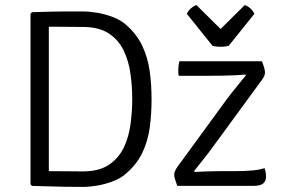

<svg xmlns="http://www.w3.org/2000/svg" viewBox="-20 -731 1107 755"><path d="M576 -341Q576 -282.5 568.8 -229.2Q561.5 -176 539.5 -130Q517.5 -84 474 -47Q453 -29 423.2 -17.8Q393.5 -6.5 362.5 -1.2Q331.5 4 306 4Q267 4 238.5 3.5Q210 3 179.8 2Q149.5 1 106 0L100 -6V-677L106 -683Q149.5 -684.5 179.8 -685.2Q210 -686 238.5 -686Q267 -686 306 -686Q331.5 -686 362.5 -680.8Q393.5 -675.5 423.2 -664.2Q453 -653 474 -635Q517 -598 539 -551.8Q561 -505.5 568.5 -452.2Q576 -399 576 -341ZM500 -341Q500 -390 493.2 -440Q486.5 -490 466.5 -532Q446.5 -574 407.8 -599.5Q369 -625 305 -625Q270 -625 240.5 -625.5Q211 -626 172 -626V-58Q211 -58 240.5 -57.5Q270 -57 305 -57Q369 -57 407.8 -82.8Q446.5 -108.5 466.5 -150.2Q486.5 -192 493.2 -242.2Q500 -292.5 500 -341ZM869 -337Q885.5 -359.5 906.5 -385Q927.5 -410.5 947 -435L944 -438Q932.5 -436.5 908.2 -435.2Q884 -434 856 -433.5Q828 -433 806 -433H683Q681.5 -439 681.2 -446.2Q681 -453.5 681 -457Q681 -461.5 682 -471.2Q683 -481 685 -490H1010Q1017 -472 1019.5 -462.2Q1022 -452.5 1022 -445Q1022 -439 1019 -432.2Q1016 -425.5 1010 -417L822 -160Q805 -136 782.8 -108.2Q760.5 -80.5 743 -58L746 -55Q772.5 -56.5 800.8 -57.2Q829 -58 847 -58H903Q944.5 -58 973.8 -60.8Q1003 -63.5 1020 -70Q1026 -55 1026 -36Q1026 -19 1015 -9.5Q1004 0 973 0H677Q670.5 -19 667.8 -27.5Q665 -36 665 -44Q665 -50 667.8 -57.2Q670.5 -64.5 677 -74ZM815.5 -551 714.5 -677Q720.5 -689 731.2 -698.5Q742 -708 752.5 -711L847.5 -617L942.5 -711Q953 -708 963.8 -698.5Q974.5 -689 980.5 -677L879.5 -551Q866 -547 847.5 -547Q829 -547 815.5 -551Z"/></svg>

Font: Signika Negative Light Light
Style: Regular
Weight: 300
Version: Version 2.001